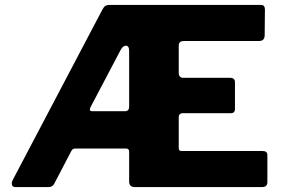

<svg xmlns="http://www.w3.org/2000/svg" viewBox="-20 -762 1145 782"><path d="M1069 -130V-20Q1069 0 1047 0H531Q518 0 512 -5.5Q506 -11 506 -23V-144Q506 -157 494 -157H286Q275 -157 270 -146L201 -14Q194 0 177 0H43Q28 0 28 -15Q28 -23 34 -33L396 -721Q402 -733 408.5 -737.5Q415 -742 427 -742H1043Q1059 -742 1059 -723L1058 -619Q1058 -595 1035 -595H730Q708 -595 708 -577V-464Q708 -455 713 -450Q718 -445 725 -445H917Q937 -445 937 -427V-316Q937 -310 933 -305.5Q929 -301 920 -301H724Q717 -301 712.5 -297Q708 -293 708 -287V-160Q708 -153 710.5 -150Q713 -147 720 -147H1049Q1059 -147 1064 -143Q1069 -139 1069 -130ZM506 -328V-555Q506 -565 502.5 -570.5Q499 -576 493 -576Q480 -576 470 -556L350 -328Q346 -321 346 -316Q346 -309 356 -309H489Q506 -309 506 -328Z"/></svg>

Font: Libre Franklin ExtraBold
Style: Regular
Weight: 800
Designer: Pablo Impallari, Rodrigo Fuenzalida
Foundry: Impallari Type
Version: Version 1.002; ttfautohint (v1.5)